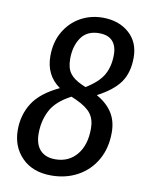

<svg xmlns="http://www.w3.org/2000/svg" viewBox="-80 -737 619 807"><g transform="rotate(10 230.0 -333.5)"><path d="M414 -210Q414 -143 385.5 -93Q357 -43 307 -15.5Q257 12 194 12Q115 12 69 -34.5Q23 -81 23 -153Q23 -217 55.5 -268Q88 -319 167 -356Q104 -400 104 -482Q104 -542 130 -586.5Q156 -631 199 -655Q242 -679 294 -679Q362 -679 406 -640.5Q450 -602 450 -536Q450 -472 421 -430.5Q392 -389 325 -354Q369 -329 391.5 -294Q414 -259 414 -210ZM188 -485Q188 -446 204 -424Q220 -402 256 -386L272 -379Q326 -412 346 -448Q366 -484 366 -533Q366 -571 347 -591.5Q328 -612 290 -612Q238 -612 213 -575.5Q188 -539 188 -485ZM325 -211Q325 -250 306.5 -274.5Q288 -299 242 -320L221 -329Q158 -296 135 -251.5Q112 -207 112 -153Q112 -107 134.5 -82.5Q157 -58 199 -58Q256 -58 290.5 -99Q325 -140 325 -211Z"/></g></svg>

Font: Fira Sans Extra Condensed
Style: Italic
Weight: 400
Width: 3
Italic angle: -8°
Designer: Carrois Corporate & Edenspiekermann AG
Foundry: Carrois Corporate GbR & Edenspiekermann AG
Version: Version 4.203